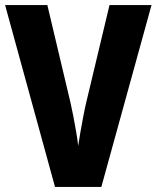

<svg xmlns="http://www.w3.org/2000/svg" viewBox="-20 -734 615 754"><path d="M575 -714 378 0H196L0 -714H166L257 -330Q262 -309 268 -277.5Q274 -246 279.5 -214Q285 -182 287 -161Q290 -182 295.5 -213.5Q301 -245 307 -276.5Q313 -308 318 -329L410 -714Z"/></svg>

Font: Noto Sans Ethiopic Condensed ExtraBold
Style: Regular
Weight: 800
Width: 3
Designer: Monotype Design Team
Foundry: Monotype Imaging Inc.
Version: Version 2.102; ttfautohint (v1.8.4.7-5d5b)